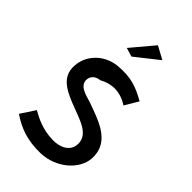

<svg xmlns="http://www.w3.org/2000/svg" viewBox="-282 -1062 1164 1164"><g transform="rotate(45 300.0 -480.0)"><path d="M226 -818 283 -801 431 -918 348 -963ZM251 -566C310 -600 386 -606 458 -557L510 -644C427 -691 369 -711 264 -702C152 -690 82 -605 78 -519V-518C77 -510 77 -501 78 -494C84 -406 171 -370 262 -336C335 -307 429 -282 429 -200C429 -131 363 -104 302 -106C211 -108 148 -143 107 -166L46 -73C124 -21 197 5 307 3C439 -1 543 -96 550 -194V-219C543 -349 406 -388 299 -427C259 -440 194 -451 189 -502V-503C188 -541 215 -563 251 -566Z"/></g></svg>

Font: Bluebird
Style: Li
Weight: 300
Designer: Jasper
Foundry: Cannot Into Space Fonts
Version: Version 0.98